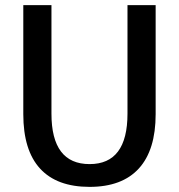

<svg xmlns="http://www.w3.org/2000/svg" viewBox="-20 -720 699 750"><path d="M71 -274V-700H181V-276Q181 -79 330 -79Q478 -79 478 -276V-700H588V-274Q588 -134 522.5 -62Q457 10 330 10Q202 10 136.5 -61.5Q71 -133 71 -274Z"/></svg>

Font: Sarabun Medium
Style: Regular
Weight: 500
Designer: Suppakit Chalermlarp | Katatrad Co.,Ltd.
Foundry: Cadson Demak Co.,Ltd.
Version: Version 1.000; ttfautohint (v1.6)